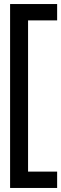

<svg xmlns="http://www.w3.org/2000/svg" viewBox="-20 -811 303 951"><path d="M263 -791V-710H119V39H263V120H30V-791Z"/></svg>

Font: Akshar
Style: Regular
Weight: 400
Designer: Tall Chai
Foundry: Tall Chai
Version: Version 1.000